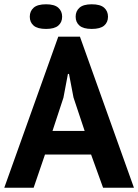

<svg xmlns="http://www.w3.org/2000/svg" viewBox="-20 -876 645 896"><path d="M405 -155H190L137 0H0L252 -705H353L605 0H461ZM225 -265H375L323 -421L302 -531H297L276 -420ZM119 -798Q119 -824 137 -840Q155 -856 195 -856Q234 -856 252 -840Q270 -824 270 -798Q270 -772 252 -756.5Q234 -741 195 -741Q155 -741 137 -756.5Q119 -772 119 -798ZM333 -798Q333 -824 351 -840Q369 -856 408 -856Q448 -856 466 -840Q484 -824 484 -798Q484 -772 466 -756.5Q448 -741 408 -741Q369 -741 351 -756.5Q333 -772 333 -798Z"/></svg>

Font: PTSans
Style: Bold
Weight: 700
Designer: A.Korolkova, O.Umpeleva, V.Yefimov
Foundry: ParaType Ltd
Version: Version 2.003W OFL